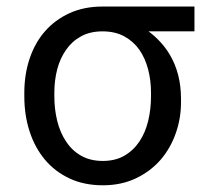

<svg xmlns="http://www.w3.org/2000/svg" viewBox="-20 -548 640 578"><path d="M565.4 -453.6V-528.3H288.6Q232.9 -528.3 189.2 -508.3Q145.5 -488.3 115.2 -453.6Q85 -418.9 69.1 -371.3Q53.2 -323.7 53.2 -269V-258.3Q53.2 -201.2 69.1 -152.3Q85 -103.5 115.2 -67.4Q145.5 -31.2 189.5 -10.7Q233.4 9.8 289.6 9.8Q345.2 9.8 389.2 -11.2Q433.1 -32.2 463.4 -66.9Q493.2 -101.6 509 -146.5Q524.9 -191.4 524.9 -239.7V-251Q524.9 -288.6 516.4 -322Q507.8 -355.5 491.2 -383.3Q479 -403.8 462.9 -421.4Q446.8 -439 427.2 -453.6ZM143.6 -258.3V-269Q143.6 -306.2 152.3 -339.6Q161.1 -373 179.2 -398.4Q196.8 -423.8 224.1 -438.7Q251.5 -453.6 288.6 -453.6Q326.2 -453.6 353.8 -438.7Q381.3 -423.8 399.4 -398.4Q417 -373 425.8 -339.6Q434.6 -306.2 434.6 -269V-258.3Q434.6 -219.2 426 -183.8Q417.5 -148.4 399.4 -121.6Q381.3 -94.7 354 -79.1Q326.7 -63.5 289.6 -63.5Q252 -63.5 224.4 -79.1Q196.8 -94.7 179.2 -121.6Q161.1 -148.4 152.3 -183.8Q143.6 -219.2 143.6 -258.3Z"/></svg>

Font: RobotoMono Nerd Font
Style: Regular
Weight: 400
Monospace: yes
Designer: Google
Version: Version 3.000;Nerd Fonts 3.2.1